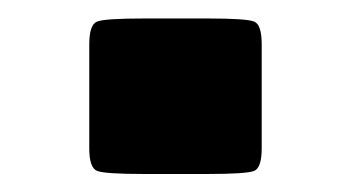

<svg xmlns="http://www.w3.org/2000/svg" viewBox="-20 -449 378 211"><path d="M208 -257.8H138.2Q95.2 -257.8 86.7 -261.2Q78.1 -264.6 78.1 -286.1V-400.4Q78.1 -421.9 86.7 -425.3Q95.2 -428.7 138.2 -428.7H208Q251 -428.7 259.3 -425.3Q267.6 -421.9 267.6 -400.4V-286.1Q267.6 -264.6 259.3 -261.2Q251 -257.8 208 -257.8Z"/></svg>

Font: Nosifer Caps
Style: Regular
Weight: 800
Version: Version 001.002